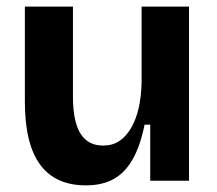

<svg xmlns="http://www.w3.org/2000/svg" viewBox="-20 -545 653 579"><path d="M239 14Q147 14 101 -48.5Q55 -111 55 -238V-525H200V-254Q200 -179 222.5 -142.5Q245 -106 291 -106Q319 -106 339.5 -119.5Q360 -133 375 -158.5Q390 -184 398 -218.5Q406 -253 407 -295V-525H550V-218V0H433V-169H416Q403 -105 380 -64.5Q357 -24 322.5 -5Q288 14 239 14Z"/></svg>

Font: Bricolage Grotesque 24pt
Style: Bold
Weight: 700
Designer: Mathieu Triay
Foundry: Atelier Triay
Version: Version 1.001;gftools[0.9.33.dev8+g029e19f]